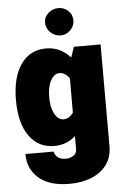

<svg xmlns="http://www.w3.org/2000/svg" viewBox="-65 -831 733 1107"><g transform="rotate(-5 302.0 -277.5)"><path d="M25.9 -276.9Q25.9 -409.7 78.6 -484.6Q131.3 -559.6 224.6 -559.6Q306.6 -559.6 364.7 -495.1L385.7 -555.2H540V34.2Q540 95.7 508.8 139.4Q477.5 183.1 421.6 206.5Q365.7 230 291.5 230Q176.8 230 115 177Q53.2 124 53.2 36.6H216.3Q220.2 57.1 237.3 70.6Q254.4 84 281.2 84Q307.6 84 327.1 71.5Q346.7 59.1 346.7 34.2V-41.5Q294.9 4.9 224.6 4.9Q131.3 4.9 78.6 -69.8Q25.9 -144.5 25.9 -276.9ZM218.3 -277.3Q218.3 -218.3 238.5 -180.9Q258.8 -143.6 290.5 -143.6Q321.3 -143.6 346.7 -176.8V-376.5Q320.8 -411.1 290 -411.1Q258.3 -411.1 238.3 -374Q218.3 -336.9 218.3 -277.3ZM231.9 -707.5Q231.9 -740.7 257.3 -762.9Q282.7 -785.2 315.4 -785.2Q348.1 -785.2 372.1 -762.9Q396 -740.7 396 -707.5Q396 -674.8 372.1 -650.9Q348.1 -627 315.4 -627Q282.7 -627 257.3 -650.9Q231.9 -674.8 231.9 -707.5Z"/></g></svg>

Font: Estedad-FD Black
Style: Regular
Weight: 900
Designer: Amin Abedi
Version: Version 7.3